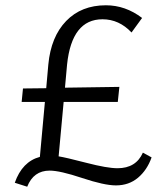

<svg xmlns="http://www.w3.org/2000/svg" viewBox="-20 -685 628 727"><path d="M521 -107 554 -89Q537 -41 502.5 -12Q468 17 419 17Q375 17 291 -11Q207 -39 168 -39Q107 -39 83 22L36 7Q64 -73 131 -91L150 -299H62L67 -350L155 -351L163 -441Q173 -546 230.5 -605.5Q288 -665 381 -665Q455 -665 518 -617L478 -562Q431 -612 368 -612Q252 -612 234 -441L226 -353L432 -356L426 -299H221L202 -93Q228 -89 307 -68.5Q386 -48 425 -48Q495 -48 521 -107Z"/></svg>

Font: EauTestInfant
Style: Regular
Weight: 400
Designer: Christian Thalmann (Catharsis Fonts)
Version: Version 0.001;PS 000.001;hotconv 1.0.88;makeotf.lib2.5.64775